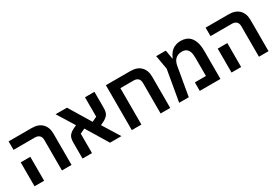

<svg xmlns="http://www.w3.org/2000/svg" viewBox="40 -1435 3238 2251"><g transform="rotate(-30 1659.0 -310.0)"><path d="M449 -411Q449 -453 427 -473Q405 -493 368 -493H78V-608H391Q481 -608 530 -558.5Q579 -509 579 -423V0H449ZM78 -324H208V0H78Z M728 -219Q728 -278 751 -308Q774 -338 823 -361L857 -377L714 -608H868L1046 -314L1112 -345V-608H1240V-389Q1240 -330 1217 -300Q1194 -270 1145 -247L1111 -231L1254 0H1100L922 -294L856 -263V0H728Z M1395 -608H1727Q1817 -608 1866 -558.5Q1915 -509 1915 -423V0H1785V-411Q1785 -453 1763.5 -473Q1742 -493 1705 -493H1525V0H1395Z M2109 -419 2076 -608H2206L2226 -490H2232Q2242 -516 2257 -539.5Q2272 -563 2294 -581Q2316 -599 2345.5 -609.5Q2375 -620 2413 -620Q2450 -620 2483 -608Q2516 -596 2541 -568Q2566 -540 2580.5 -494Q2595 -448 2595 -380V0H2315V-115H2465V-356Q2465 -390 2460.5 -417.5Q2456 -445 2444 -464Q2432 -483 2412 -493.5Q2392 -504 2362 -504Q2330 -504 2307 -494Q2284 -484 2269 -467.5Q2254 -451 2245.5 -429.5Q2237 -408 2233 -385L2166 0H2036Z M3116 -411Q3116 -453 3094 -473Q3072 -493 3035 -493H2745V-608H3058Q3148 -608 3197 -558.5Q3246 -509 3246 -423V0H3116ZM2745 -324H2875V0H2745Z"/></g></svg>

Font: IBM Plex Sans Hebrew SmBld
Style: Regular
Weight: 600
Designer: Mike Abbink, Paul van der Laan, Pieter van Rosmalen, Yanek Iontef
Foundry: Bold Monday
Version: Version 1.3